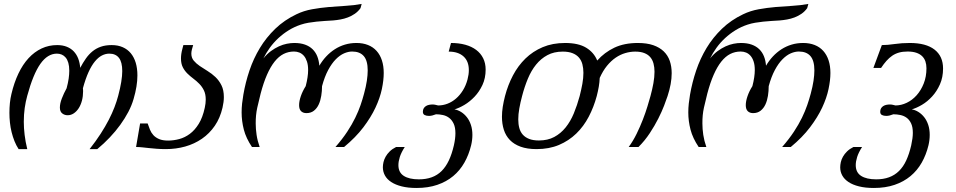

<svg xmlns="http://www.w3.org/2000/svg" viewBox="-20 -748 4867 977"><path d="M401.9 -298.8Q402.4 -294.9 402.6 -291Q402.8 -287.1 402.8 -283.2Q402.8 -258.3 397 -236.1Q391.1 -213.9 380.6 -197.5Q370.1 -181.2 355.7 -171.4Q341.3 -161.6 324.2 -161.6Q308.6 -161.6 296.7 -170.9Q284.7 -180.2 284.7 -200.7Q284.7 -221.2 294.7 -247.1Q304.7 -273 318.9 -298.8Q326.2 -325.7 329.4 -347.9Q332.5 -370.1 332.5 -388.2Q332.5 -411.6 327.7 -428.2Q322.8 -444.8 314.2 -455.1Q305.7 -465.3 294.2 -470.2Q282.7 -475.1 269.6 -475.1Q222.2 -475.1 185.3 -422.9Q148.5 -370.6 118.7 -260.8Q110.4 -231 105.7 -198Q101.1 -165.1 101.1 -128.4Q101.1 -96.2 105.3 -61.8Q109.4 -27.4 118.7 10.7H74.7Q62.5 -7.8 53.7 -29.8Q45 -51.8 39.1 -75.5Q33.2 -99.1 30.6 -124Q27.9 -148.9 27.9 -173.8Q27.9 -199.2 30.3 -223.4Q32.8 -247.6 38.1 -269.5Q51.8 -327.6 73.8 -373.8Q95.7 -419.9 125.5 -452.2Q155.3 -484.4 191.9 -501.5Q228.5 -518.6 271 -518.6Q298.9 -518.6 320.1 -510Q341.3 -501.5 355.7 -486.1Q370.1 -470.7 378.2 -449.5Q386.2 -428.2 388.2 -402.8Q401.9 -428.7 417 -450.2Q432.1 -471.7 450.7 -486.8Q469.3 -502 493.2 -510.3Q517.1 -518.6 548.3 -518.6Q580.1 -518.6 604.5 -507.8Q628.9 -497.1 645.5 -477.1Q662.1 -457 670.7 -428.5Q679.2 -399.9 679.2 -364.3Q679.2 -310.1 659.7 -244.2Q650.4 -211.9 633.1 -178.7Q615.7 -145.5 592 -112.8Q568.4 -80.1 538.8 -48.9Q509.3 -17.6 475.1 10.7H436Q468.3 -30.3 492.2 -67.4Q516.1 -104.5 533.5 -138.2Q550.8 -171.9 562.5 -202.4Q574.2 -232.9 581.5 -260.8Q602.1 -338.4 602.1 -386.2Q602.1 -432.1 585.2 -453.6Q568.4 -475.1 536.1 -475.1Q517.1 -475.1 498.5 -465.6Q480 -456.1 462.9 -435.3Q445.8 -414.6 430.4 -380.9Q415.1 -347.2 401.9 -298.8Z M835.4 -32.7Q863.3 -32.7 891.8 -40.3Q920.4 -47.9 945.8 -66.7Q971.2 -85.4 991.2 -117.7Q1011.2 -149.9 1022 -199.7Q1026.9 -222.2 1026.9 -241.2Q1026.9 -269 1017.6 -288.1Q1008.3 -307.1 994.1 -321.5Q980 -335.9 963.9 -347.9Q947.8 -359.9 933.6 -373.8Q919.4 -387.7 910.2 -405.8Q900.9 -423.8 900.9 -450.7Q900.9 -461.4 902.6 -473.6Q904.3 -485.8 908.2 -500L913.1 -518.6H962.9L956.5 -496.1Q953.6 -484.9 953.6 -475.6Q953.6 -454.1 965.8 -439.5Q978 -424.8 996.6 -412.1Q1015.1 -399.4 1036.4 -386.5Q1057.6 -373.5 1076.2 -356Q1094.7 -338.4 1106.9 -314Q1119.1 -289.6 1119.1 -253.9Q1119.1 -241.7 1117.4 -228.5Q1115.7 -215.3 1112.3 -200.2Q1100.1 -147.5 1073 -107.9Q1045.9 -68.4 1007.6 -42Q969.2 -15.6 922.4 -2.4Q875.5 10.7 823.7 10.7Q798.3 10.7 777.1 9Q755.9 7.3 737.5 5.4Q719.2 3.4 703.4 1.7Q687.5 0 672.4 0L692.9 -119.6H731.4Q736.8 -103.5 743.2 -87.9Q749.5 -72.3 760.7 -60.1Q772 -47.9 789.8 -40.3Q807.6 -32.7 835.4 -32.7Z M1814.5 -706.5Q1802.2 -689.5 1785.6 -678Q1769 -666.5 1750.2 -659.4Q1731.4 -652.3 1712.2 -648.9Q1692.9 -645.5 1675.3 -644Q1654.3 -642.6 1633.1 -641.4Q1611.8 -640.1 1590.8 -637.9Q1569.8 -635.7 1549.8 -632.3Q1529.8 -628.9 1510.7 -622.6Q1478 -611.8 1449.2 -594Q1420.4 -576.2 1396.2 -553.7Q1372.1 -531.2 1353 -504.9Q1334 -478.5 1320.3 -450.7Q1338.4 -473.1 1358.6 -488Q1378.9 -502.9 1399.4 -512.2Q1419.9 -521.5 1439.9 -525.4Q1460 -529.3 1477.5 -529.3Q1508.8 -529.3 1532 -521Q1555.2 -512.7 1570.8 -497.3Q1586.4 -481.9 1594.7 -460.7Q1603 -439.5 1605 -413.6Q1620.1 -439.5 1639.9 -460.7Q1659.7 -481.9 1683.6 -497.3Q1707.5 -512.7 1735.1 -521Q1762.7 -529.3 1793.9 -529.3Q1826.7 -529.3 1852.5 -519Q1878.4 -508.8 1896.2 -489Q1914.1 -469.2 1923.3 -440.9Q1932.6 -412.6 1932.6 -376.5Q1932.6 -339.8 1923.1 -294.7Q1913.6 -249.5 1890.6 -200.4Q1867.7 -151.4 1828.9 -100.1Q1790 -48.8 1731 0H1687Q1722.7 -41 1747.1 -78.1Q1771.5 -115.2 1787.8 -148.9Q1804.2 -182.6 1814.7 -213.1Q1825.2 -243.7 1832.5 -271.5Q1842.3 -307.6 1846.7 -336.9Q1851.1 -366.2 1851.1 -389.6Q1851.1 -439.5 1831.1 -462.6Q1811 -485.8 1772 -485.8Q1752.4 -485.8 1731 -476.6Q1709.5 -467.3 1688.7 -446.3Q1668 -425.3 1649.9 -391.6Q1631.8 -357.9 1618.7 -309.6Q1618.7 -284.7 1614.7 -260.3Q1610.8 -235.8 1601.8 -216.3Q1592.8 -196.8 1577.4 -184.6Q1562 -172.4 1539.1 -172.4Q1522.5 -172.4 1512.2 -182.1Q1502 -191.9 1502 -212.9Q1502 -232.9 1510.7 -258.5Q1519.5 -284.2 1535.6 -309.6Q1547.9 -356.9 1547.9 -391.6Q1547.9 -417 1542 -434.8Q1536.1 -452.6 1526.4 -463.9Q1516.6 -475.1 1503.7 -480.5Q1490.7 -485.8 1476.1 -485.8Q1447.3 -485.8 1422.9 -473.4Q1398.4 -460.9 1377.4 -434.6Q1356.4 -408.2 1338.6 -367.7Q1320.8 -327.1 1306.2 -271.5Q1297.4 -237.8 1289.1 -200.2Q1280.8 -162.6 1281.2 -119.6Q1281.2 -91.8 1285.6 -62Q1290 -32.2 1301.3 0H1262.2Q1231.9 -44.9 1220.7 -88.6Q1209.5 -132.3 1209.5 -175.8Q1209.5 -198.7 1211.9 -221.2Q1214.4 -243.7 1218.3 -266.1Q1229 -328.6 1249.5 -389.4Q1270 -450.2 1302.5 -503.9Q1335 -557.6 1380.9 -601.8Q1426.8 -646 1488.3 -675.3Q1525.9 -693.4 1567.9 -700.9Q1609.9 -708.5 1653.1 -712.2Q1696.3 -715.8 1738.8 -718.3Q1781.2 -720.7 1820.3 -728Z M2358.9 -343.3Q2362.3 -356.4 2364 -368.2Q2365.7 -379.9 2365.7 -391.1Q2365.7 -436.5 2338.6 -460.9Q2311.5 -485.4 2263.2 -485.4L2274.9 -529.3Q2314.9 -529.3 2347.7 -520.3Q2380.4 -511.2 2403.3 -493.9Q2426.3 -476.6 2438.7 -451.4Q2451.2 -426.3 2451.2 -394Q2451.2 -350.6 2435.1 -315.9Q2418.9 -281.2 2394.8 -255.9Q2370.6 -230.5 2343 -214.1Q2315.4 -197.8 2292.5 -191.4Q2310.1 -188.5 2326.4 -178.2Q2342.8 -168 2355.7 -151.6Q2368.7 -135.3 2376.2 -112.5Q2383.8 -89.8 2383.8 -61.5Q2383.8 -35.6 2377.4 -8.8Q2365.7 39.6 2343 79.6Q2320.3 119.6 2285.9 148.2Q2251.5 176.8 2205.1 192.6Q2158.7 208.5 2099.6 208.5Q2056.2 208.5 2024.2 200.4Q1992.2 192.4 1970.7 178.2Q1949.2 164.1 1938.7 144.8Q1928.2 125.5 1928.2 103Q1928.2 90.8 1931.4 76.9Q1934.6 63 1942.4 49.1Q1950.2 35.2 1963.1 22.5Q1976.1 9.8 1995.6 0H2039.6Q2021.5 28.3 2014.4 51Q2007.3 73.7 2007.3 92.3Q2007.3 129.4 2034.7 147Q2062 164.6 2111.3 164.6Q2147.9 164.6 2176.8 154.1Q2205.6 143.6 2227.1 122.3Q2248.5 101.1 2263.9 68.6Q2279.3 36.1 2289.6 -8.3Q2297.4 -43 2297.4 -69.8Q2297.4 -99.6 2288.6 -118.4Q2279.8 -137.2 2265.9 -147.9Q2252 -158.7 2234.1 -162.6Q2216.3 -166.5 2198.7 -166.5Q2189 -162.6 2179.9 -160.4Q2170.9 -158.2 2163.1 -158.2Q2149.4 -158.2 2140.6 -162.8Q2131.8 -167.5 2131.8 -179.2Q2131.8 -189.9 2136.2 -197Q2140.6 -204.1 2147.7 -208.5Q2154.8 -212.9 2163.6 -214.6Q2172.4 -216.3 2181.2 -216.3Q2189 -216.3 2196 -214.6Q2203.1 -212.9 2209.5 -211.4Q2234.4 -211.4 2257.6 -220.5Q2280.8 -229.5 2300.5 -246.6Q2320.3 -263.7 2335.4 -288.1Q2350.6 -312.5 2358.9 -343.3Z M3016.6 -259.3Q3001.5 -203.1 2975.8 -154.1Q2950.2 -105 2912.4 -68.4Q2874.5 -31.7 2824.5 -10.5Q2774.4 10.7 2710.4 10.7Q2662.6 10.7 2629.2 -1.5Q2595.7 -13.7 2574.7 -35.4Q2553.7 -57.1 2543.9 -87.4Q2534.2 -117.7 2534.2 -153.8Q2534.2 -178.2 2538.3 -204.6Q2542.5 -231 2549.8 -259.3Q2564.5 -315.4 2590.3 -364.5Q2616.2 -413.6 2653.8 -450.2Q2691.4 -486.8 2741.7 -508.1Q2792 -529.3 2855.5 -529.3Q2923.3 -529.3 2962.9 -505.1Q3002.4 -481 3019 -439.9Q3055.7 -481.4 3106.2 -505.4Q3156.7 -529.3 3225.6 -529.3Q3271.5 -529.3 3304 -518.1Q3336.4 -506.8 3357.4 -486.6Q3378.4 -466.3 3388.2 -438Q3397.9 -409.7 3397.9 -375.5Q3397.9 -349.1 3392.6 -319.8Q3387.2 -290.5 3377 -259.3Q3371.1 -241.2 3359.4 -210.7Q3347.7 -180.2 3329.6 -144.3Q3311.5 -108.4 3286.6 -70.6Q3261.7 -32.7 3229 0H3179.2Q3201.7 -30.8 3219.5 -67.1Q3237.3 -103.5 3251.2 -139.4Q3265.1 -175.3 3274.7 -207Q3284.2 -238.8 3290 -259.3Q3299.3 -293.5 3304.9 -324.7Q3310.5 -356 3310.5 -382.8Q3310.5 -405.8 3305.4 -424.8Q3300.3 -443.8 3288.8 -457.3Q3277.3 -470.7 3258.5 -478Q3239.7 -485.4 3212.4 -485.4Q3187.5 -485.4 3162.1 -478Q3136.7 -470.7 3113 -454.6Q3089.4 -438.5 3068.6 -413.1Q3047.9 -387.7 3031.7 -351.6Q3030.8 -329.6 3026.9 -306.6Q3022.9 -283.7 3016.6 -259.3ZM2929.7 -259.3Q2938 -292 2943.4 -321.5Q2948.7 -351.1 2948.7 -377.4Q2948.7 -401.4 2943.4 -421.4Q2938 -441.4 2925.5 -455.6Q2913.1 -469.7 2893.1 -477.5Q2873 -485.4 2843.8 -485.4Q2798.8 -485.4 2765.6 -467.5Q2732.4 -449.7 2707.8 -419.2Q2683.1 -388.7 2666 -347.4Q2648.9 -306.2 2636.7 -259.3Q2627.9 -226.6 2622.6 -196.5Q2617.2 -166.5 2617.2 -140.6Q2617.2 -116.2 2622.6 -96.4Q2627.9 -76.7 2640.4 -62.7Q2652.8 -48.8 2672.9 -41Q2692.9 -33.2 2722.2 -33.2Q2767.1 -33.2 2800.3 -51Q2833.5 -68.8 2858.2 -99.4Q2882.8 -129.9 2899.9 -171.1Q2917 -212.4 2929.7 -259.3Z M4087.4 -706.5Q4075.2 -689.5 4058.6 -678Q4042 -666.5 4023.2 -659.4Q4004.4 -652.3 3985.1 -648.9Q3965.8 -645.5 3948.2 -644Q3927.2 -642.6 3906 -641.4Q3884.8 -640.1 3863.8 -637.9Q3842.8 -635.7 3822.8 -632.3Q3802.7 -628.9 3783.7 -622.6Q3751 -611.8 3722.2 -594Q3693.4 -576.2 3669.2 -553.7Q3645 -531.2 3626 -504.9Q3606.9 -478.5 3593.3 -450.7Q3611.3 -473.1 3631.6 -488Q3651.9 -502.9 3672.4 -512.2Q3692.9 -521.5 3712.9 -525.4Q3732.9 -529.3 3750.5 -529.3Q3781.7 -529.3 3804.9 -521Q3828.1 -512.7 3843.8 -497.3Q3859.4 -481.9 3867.7 -460.7Q3876 -439.5 3877.9 -413.6Q3893.1 -439.5 3912.8 -460.7Q3932.6 -481.9 3956.5 -497.3Q3980.5 -512.7 4008.1 -521Q4035.6 -529.3 4066.9 -529.3Q4099.6 -529.3 4125.5 -519Q4151.4 -508.8 4169.2 -489Q4187 -469.2 4196.3 -440.9Q4205.6 -412.6 4205.6 -376.5Q4205.6 -339.8 4196 -294.7Q4186.5 -249.5 4163.6 -200.4Q4140.6 -151.4 4101.8 -100.1Q4063 -48.8 4003.9 0H3960Q3995.6 -41 4020 -78.1Q4044.4 -115.2 4060.8 -148.9Q4077.1 -182.6 4087.6 -213.1Q4098.1 -243.7 4105.5 -271.5Q4115.2 -307.6 4119.6 -336.9Q4124 -366.2 4124 -389.6Q4124 -439.5 4104 -462.6Q4084 -485.8 4044.9 -485.8Q4025.4 -485.8 4003.9 -476.6Q3982.4 -467.3 3961.7 -446.3Q3940.9 -425.3 3922.9 -391.6Q3904.8 -357.9 3891.6 -309.6Q3891.6 -284.7 3887.7 -260.3Q3883.8 -235.8 3874.8 -216.3Q3865.7 -196.8 3850.3 -184.6Q3835 -172.4 3812 -172.4Q3795.4 -172.4 3785.2 -182.1Q3774.9 -191.9 3774.9 -212.9Q3774.9 -232.9 3783.7 -258.5Q3792.5 -284.2 3808.6 -309.6Q3820.8 -356.9 3820.8 -391.6Q3820.8 -417 3814.9 -434.8Q3809.1 -452.6 3799.3 -463.9Q3789.6 -475.1 3776.6 -480.5Q3763.7 -485.8 3749 -485.8Q3720.2 -485.8 3695.8 -473.4Q3671.4 -460.9 3650.4 -434.6Q3629.4 -408.2 3611.6 -367.7Q3593.8 -327.1 3579.1 -271.5Q3570.3 -237.8 3562 -200.2Q3553.7 -162.6 3554.2 -119.6Q3554.2 -91.8 3558.6 -62Q3563 -32.2 3574.2 0H3535.2Q3504.9 -44.9 3493.7 -88.6Q3482.4 -132.3 3482.4 -175.8Q3482.4 -198.7 3484.9 -221.2Q3487.3 -243.7 3491.2 -266.1Q3502 -328.6 3522.5 -389.4Q3543 -450.2 3575.4 -503.9Q3607.9 -557.6 3653.8 -601.8Q3699.7 -646 3761.2 -675.3Q3798.8 -693.4 3840.8 -700.9Q3882.8 -708.5 3926 -712.2Q3969.2 -715.8 4011.7 -718.3Q4054.2 -720.7 4093.3 -728Z M4704.6 -8.8Q4692.9 39.6 4670.2 79.6Q4647.5 119.6 4613 148.2Q4578.6 176.8 4532.2 192.6Q4485.8 208.5 4426.8 208.5Q4383.3 208.5 4351.1 200.4Q4318.8 192.4 4297.6 178.2Q4276.4 164.1 4265.9 145Q4255.4 126 4255.4 103.5Q4255.4 91.3 4258.5 77.1Q4261.7 63 4269.5 49.1Q4277.3 35.2 4290.3 22.5Q4303.2 9.8 4322.8 0H4366.7Q4348.6 28.3 4341.6 51Q4334.5 73.7 4334.5 92.3Q4334.5 129.4 4361.8 147Q4389.2 164.6 4438.5 164.6Q4475.1 164.6 4503.9 154.1Q4532.7 143.6 4554.4 122.3Q4576.2 101.1 4591.3 68.6Q4606.4 36.1 4616.7 -8.3Q4625 -45.9 4625 -71.8Q4625 -101.6 4616.2 -120.1Q4607.4 -138.7 4593.3 -148.9Q4579.1 -159.2 4561.3 -162.8Q4543.5 -166.5 4525.9 -166.5Q4516.1 -162.6 4507.1 -160.4Q4498 -158.2 4490.2 -158.2Q4476.6 -158.2 4467.8 -162.8Q4459 -167.5 4459 -179.2Q4459 -189.9 4463.4 -197Q4467.8 -204.1 4474.9 -208.5Q4481.9 -212.9 4490.7 -214.6Q4499.5 -216.3 4508.3 -216.3Q4516.1 -216.3 4523.2 -214.6Q4530.3 -212.9 4536.6 -211.4Q4565.4 -211.4 4593.8 -224.9Q4622.1 -238.3 4644.3 -263.2Q4666.5 -288.1 4680.4 -323Q4694.3 -357.9 4694.3 -400.4Q4694.3 -419.9 4689 -435.5Q4683.6 -451.2 4672.1 -462.4Q4660.6 -473.6 4642.3 -479.7Q4624 -485.8 4598.1 -485.8Q4573.7 -485.8 4554.7 -480.5Q4535.6 -475.1 4520 -464.4Q4504.4 -453.6 4490.7 -438.2Q4477.1 -422.9 4463.4 -402.3H4424.3L4467.3 -518.6Q4495.6 -518.6 4531.7 -523.9Q4567.9 -529.3 4609.9 -529.3Q4691.9 -529.3 4735.4 -495.6Q4778.8 -461.9 4778.8 -399.4Q4778.8 -354.5 4762.9 -318.8Q4747.1 -283.2 4723.1 -257.1Q4699.2 -231 4671.4 -214.6Q4643.6 -198.2 4619.6 -191.4Q4637.2 -188.5 4653.6 -178.2Q4669.9 -168 4682.9 -151.6Q4695.8 -135.3 4703.4 -112.5Q4710.9 -89.8 4710.9 -61.5Q4710.9 -35.6 4704.6 -8.8Z"/></svg>

Font: Arian AMU Serif
Style: Italic
Weight: 400
Italic angle: -15°
Designer: Ruben Hakobyan (Tarumian)
Foundry: Ruben Hakobyan (Tarumian)
Version: Version 1.002